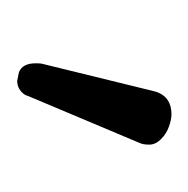

<svg xmlns="http://www.w3.org/2000/svg" viewBox="-18 -656 224 229"><g transform="rotate(90 94.5 -541.0)"><path d="M55 -471Q55 -477 55.5 -478.5Q56 -480 88 -611Q93 -633 116 -633Q122 -633 130.5 -630Q139 -627 145.5 -620.5Q152 -614 152 -606.5Q152 -599 150 -595L94 -462Q93 -458 90 -455Q84 -449 76 -449L66 -451Q55 -455 55 -471Z"/></g></svg>

Font: Kurewa Gothic CJK TC Regular
Style: Regular
Weight: 400
Designer: Max Yao
Foundry: Max-Everyday
Version: Version 1.071; ttfautohint (v1.8.3)